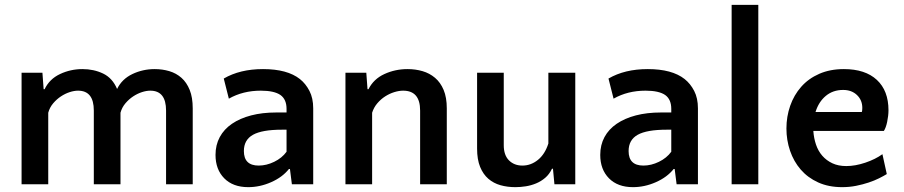

<svg xmlns="http://www.w3.org/2000/svg" viewBox="-20 -760 3728 792"><path d="M367 0V-304Q367 -386 302 -386Q286 -386 267.5 -380Q249 -374 231.5 -362.5Q214 -351 199.5 -334Q185 -317 179 -295V0H69V-460H155L160 -392H164Q184 -434 227.5 -454.5Q271 -475 320 -475Q367 -475 405.5 -456.5Q444 -438 463 -393Q483 -434 526 -454.5Q569 -475 618 -475Q650 -475 678.5 -466.5Q707 -458 728.5 -439Q750 -420 762.5 -389Q775 -358 775 -313V0H665V-304Q665 -386 600 -386Q584 -386 565.5 -380Q547 -374 529.5 -362.5Q512 -351 497.5 -334Q483 -317 477 -295V0Z M1184 0 1176 -63H1172Q1145 -29 1098.5 -8.5Q1052 12 1004 12Q941 12 905 -24.5Q869 -61 869 -121Q869 -162 886.5 -194.5Q904 -227 937 -249.5Q970 -272 1016 -284Q1062 -296 1119 -296H1162V-311Q1162 -350 1137 -368Q1111 -386 1056 -386Q982 -386 924 -353L903 -436Q970 -475 1065 -475Q1165 -475 1217 -434Q1241 -415 1256.5 -385Q1272 -355 1272 -313V0ZM1047 -77Q1079 -77 1111 -92.5Q1143 -108 1162 -134V-225H1143Q1061 -225 1023.5 -204Q986 -183 986 -137Q986 -77 1047 -77Z M1713 0V-304Q1713 -386 1643 -386Q1626 -386 1606.5 -380Q1587 -374 1569 -362.5Q1551 -351 1536.5 -334Q1522 -317 1515 -295V0H1405V-460H1491L1496 -392H1500Q1521 -434 1565.5 -454.5Q1610 -475 1661 -475Q1694 -475 1723 -466.5Q1752 -458 1774.5 -439Q1797 -420 1810 -389Q1823 -358 1823 -313V0Z M2058 -460V-161Q2058 -120 2079.5 -98.5Q2101 -77 2135 -77Q2170 -77 2199 -100.5Q2228 -124 2242 -168V-460H2353V0H2267L2261 -64H2257Q2246 -41 2229 -26.5Q2212 -12 2191.5 -3.5Q2171 5 2149 8.5Q2127 12 2106 12Q2073 12 2044.5 4Q2016 -4 1994.5 -22.5Q1973 -41 1960.5 -71.5Q1948 -102 1948 -147V-460Z M2771 0 2763 -63H2759Q2732 -29 2685.5 -8.5Q2639 12 2591 12Q2528 12 2492 -24.5Q2456 -61 2456 -121Q2456 -162 2473.5 -194.5Q2491 -227 2524 -249.5Q2557 -272 2603 -284Q2649 -296 2706 -296H2749V-311Q2749 -350 2724 -368Q2698 -386 2643 -386Q2569 -386 2511 -353L2490 -436Q2557 -475 2652 -475Q2752 -475 2804 -434Q2828 -415 2843.5 -385Q2859 -355 2859 -313V0ZM2634 -77Q2666 -77 2698 -92.5Q2730 -108 2749 -134V-225H2730Q2648 -225 2610.5 -204Q2573 -183 2573 -137Q2573 -77 2634 -77Z M3108 0H2998V-740H3108Z M3461 -475Q3549 -475 3597 -430.5Q3645 -386 3645 -305Q3645 -294 3643.5 -281.5Q3642 -269 3639.5 -257Q3637 -245 3633.5 -235.5Q3630 -226 3626 -220H3335Q3337 -190 3346 -163.5Q3355 -137 3372 -117.5Q3389 -98 3413.5 -86.5Q3438 -75 3471 -75Q3508 -75 3549.5 -89Q3591 -103 3620 -124L3638 -42Q3625 -34 3606 -24.5Q3587 -15 3563 -7Q3539 1 3511.5 6.5Q3484 12 3454 12Q3398 12 3355 -7.5Q3312 -27 3283 -60.5Q3254 -94 3239 -138Q3224 -182 3224 -230Q3224 -279 3239.5 -323.5Q3255 -368 3285 -402Q3315 -436 3359.5 -455.5Q3404 -475 3461 -475ZM3458 -389Q3416 -389 3386.5 -364.5Q3357 -340 3344 -298H3535Q3536 -301 3536.5 -305Q3537 -309 3537 -315Q3537 -347 3515 -368Q3493 -389 3458 -389Z"/></svg>

Font: Quattrocento Sans
Style: Bold
Weight: 700
Designer: Pablo Impallari
Foundry: Pablo Impallari, Igino Marini, Brenda Gallo
Version: Version 2.000